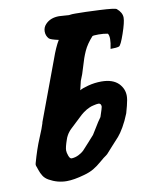

<svg xmlns="http://www.w3.org/2000/svg" viewBox="-83 -803 695 861"><g transform="rotate(-10 264.5 -372.0)"><path d="M171.9 -140.6Q171.9 -130.9 177.2 -116.2Q182.6 -101.6 190.4 -101.6Q208 -102.5 223.1 -110.4Q238.3 -118.2 246.6 -126.5Q254.9 -134.8 273.4 -155.8Q292 -176.8 302.7 -188.5Q307.6 -195.3 321.8 -219.2Q335.9 -243.2 349.6 -261.7Q363.3 -302.7 363.3 -306.6Q363.3 -322.3 350.6 -322.3Q342.8 -322.3 327.1 -318.4Q317.4 -316.4 309.1 -312.5Q300.8 -308.6 295.4 -305.7Q290 -302.7 281.2 -296.4Q272.5 -290 269 -286.6Q265.6 -283.2 254.4 -272.9Q243.2 -262.7 238.3 -257.8Q236.3 -255.9 229 -249Q221.7 -242.2 220.7 -241.2Q219.7 -240.2 213.9 -234.9Q208 -229.5 206.5 -227.5Q205.1 -225.6 201.2 -221.2Q197.3 -216.8 195.8 -213.9Q194.3 -210.9 191.4 -206.5Q188.5 -202.1 187 -197.8Q185.5 -193.4 183.6 -188.5Q171.9 -155.3 171.9 -140.6ZM447.3 -554.7Q447.3 -555.7 448.7 -562.5Q450.2 -569.3 451.7 -579.6Q453.1 -589.8 453.1 -598.6Q453.1 -616.2 447.3 -624Q428.7 -627.9 405.3 -627.9Q379.9 -627.9 377 -625Q349.6 -594.7 336.4 -565.4Q323.2 -536.1 313 -499.5Q302.7 -462.9 291 -436.5L281.2 -395.5Q291 -402.3 320.8 -410.2Q350.6 -418 380.9 -418Q432.6 -418 459 -391.6Q482.4 -367.2 482.4 -335Q482.4 -318.4 475.1 -290.5Q467.8 -262.7 466.8 -259.8Q465.8 -258.8 465.8 -256.8Q453.1 -224.6 438 -198.7Q422.9 -172.9 411.6 -160.2Q400.4 -147.5 380.4 -126Q360.4 -104.5 350.6 -92.8Q346.7 -88.9 344.7 -87.9Q334 -81.1 314.9 -64.5Q295.9 -47.9 276.9 -36.6Q257.8 -25.4 232.4 -18.6Q184.6 -4.9 151.4 -4.9Q109.4 -4.9 71.3 -26.4Q55.7 -35.2 47.4 -48.3Q39.1 -61.5 34.7 -75.2Q30.3 -88.9 29.3 -90.8Q26.4 -96.7 26.4 -101.6Q26.4 -105.5 27.3 -107.4Q44.9 -170.9 64 -215.8Q83 -260.7 88.9 -281.2V-283.2L189.5 -553.7Q208 -606.4 225.6 -634.8Q189.5 -642.6 182.6 -649.4Q169.9 -663.1 169.9 -682.6Q169.9 -701.2 182.6 -714.8Q205.1 -739.3 245.1 -739.3Q253.9 -739.3 269 -737.8Q284.2 -736.3 290 -736.3Q291 -736.3 293.9 -736.8Q296.9 -737.3 297.9 -737.3Q301.8 -738.3 319.3 -738.3Q359.4 -738.3 429.2 -734.9Q499 -731.4 505.9 -725.6Q529.3 -706.1 529.3 -682.6Q529.3 -662.1 512.2 -612.3Q495.1 -562.5 486.3 -558.6Q475.6 -554.7 447.3 -554.7Z"/></g></svg>

Font: Essays1743
Style: BoldItalic
Weight: 700
Italic angle: -10°
Designer: Based on the typeface in a 1743 English translation of the essays of Montaigne.  PostScript/TrueType font designed by Jo
Version: Version 002.100